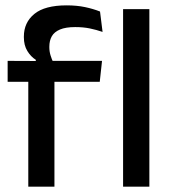

<svg xmlns="http://www.w3.org/2000/svg" viewBox="-20 -696 641 716"><path d="M228.5 -676Q266.5 -676 297.2 -669.5Q328 -663 353 -653L362.5 -577Q339 -585 314.8 -590Q290.5 -595 260.5 -595Q225 -595 203.8 -586Q182.5 -577 173.2 -560.8Q164 -544.5 164 -522V-520Q164 -504 168.5 -489.5Q173 -475 178.5 -463.5L113.5 -461.5V-473Q95 -484.5 82 -505.8Q69 -527 69 -557V-559.5Q69 -612 108 -644Q147 -676 228.5 -676ZM85.5 0V-440.5H183V0ZM8.5 -391V-469L123 -468.5L163 -469H360.5L352 -391ZM439 0V-662H537V0Z"/></svg>

Font: Anek Bangla Medium
Style: Regular
Weight: 500
Designer: Sulekha Rajkumar (Bangla), Yesha Goshar (Latin)
Foundry: Ek Type
Version: Version 1.003